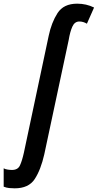

<svg xmlns="http://www.w3.org/2000/svg" viewBox="-139 -785 532 1045"><path d="M102 55 235 -568Q242 -611 254.5 -639.5Q267 -668 293 -668Q314 -668 334 -656L373 -744Q331 -765 281 -765Q207 -765 174 -713.5Q141 -662 126 -590L-9 46Q-19 91 -30.5 115.5Q-42 140 -74 140Q-84 140 -97.5 138Q-111 136 -119 131V231Q-104 237 -89 238.5Q-74 240 -59 240Q17 240 50 189.5Q83 139 102 55Z"/></svg>

Font: Noto Sans Display Condensed
Style: Bold Italic
Weight: 700
Width: 3
Designer: Monotype Design team
Foundry: Monotype Imaging Inc.
Version: 1.000